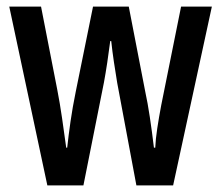

<svg xmlns="http://www.w3.org/2000/svg" viewBox="-20 -560 669 580"><path d="M334 -310Q329 -340 324 -373.5Q319 -407 316 -436H313Q309 -404 304 -371Q299 -338 294 -311L232 0H123L8 -540H104L153 -289Q161 -248 167.5 -203Q174 -158 180 -114H183Q187 -151 193 -193Q199 -235 209 -284L261 -540H369L419 -282Q426 -250 432.5 -207Q439 -164 445 -114H449Q450 -139 455 -172Q460 -205 467 -242L527 -540H620L503 0H392Z"/></svg>

Font: Noto Sans Lao UI ExtCond Med
Style: Regular
Weight: 500
Width: 2
Designer: Monotype Design Team
Foundry: Monotype Imaging Inc.
Version: Version 2.000; ttfautohint (v1.8.4.7-5d5b)